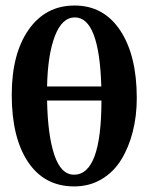

<svg xmlns="http://www.w3.org/2000/svg" viewBox="-20 -667 537 695"><path d="M248.5 7.8Q141.1 7.8 81.8 -80.3Q22.5 -168.5 22.5 -323.7Q22.5 -472.2 83.7 -559.6Q145 -647 250 -647Q355.5 -647 415.3 -556.6Q475.1 -466.3 475.1 -312Q475.1 -247.6 460.7 -190.7Q446.3 -133.8 418.9 -89.1Q391.6 -44.4 347.7 -18.3Q303.7 7.8 248.5 7.8ZM251 -604Q204.6 -604 178.7 -536.6Q152.8 -469.2 150.4 -354H346.7Q339.4 -604 251 -604ZM248 -34.7Q347.2 -34.7 347.2 -303.2H150.4Q152.8 -177.2 176.8 -106Q200.7 -34.7 248 -34.7Z"/></svg>

Font: Elstob 10pt SemiBold
Style: Regular
Weight: 600
Designer: Peter S. Baker
Version: Version 1.015